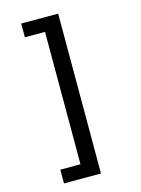

<svg xmlns="http://www.w3.org/2000/svg" viewBox="-146 -887 861 1174"><g transform="rotate(-15 285.0 -300.0)"><path d="M108.5 119H236V-719H108.5V-806H342.5V206H108.5Z"/></g></svg>

Font: League Mono Narrow Medium
Style: Regular
Weight: 500
Width: 3
Designer: Tyler Finck
Foundry: The League of Moveable Type / Tyler Finck
Version: Version 2.210